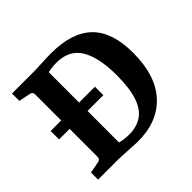

<svg xmlns="http://www.w3.org/2000/svg" viewBox="-144 -736 902 902"><g transform="rotate(-45 306.5 -285.0)"><path d="M40 -319H334V-263H40ZM299 -576Q438 -576 506 -509.5Q574 -443 574 -305Q574 -152 498.5 -72Q423 8 290 6Q273 5 251 4Q229 3 207 1.5Q185 0 170 0H36V-47L94 -58Q110 -61 110 -77V-493Q110 -508 95 -511L36 -523V-572H168Q205 -572 236 -574Q267 -576 299 -576ZM293 -46Q341 -47 375 -70Q409 -93 427 -145.5Q445 -198 445 -286Q445 -403 407.5 -465Q370 -527 286 -527Q266 -527 250.5 -524.5Q235 -522 229 -521V-54Q241 -50 259 -48Q277 -46 293 -46Z"/></g></svg>

Font: Yrsa SemiBold
Style: Regular
Weight: 600
Version: Version 2.004